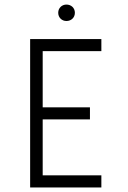

<svg xmlns="http://www.w3.org/2000/svg" viewBox="-20 -821 560 841"><path d="M112 -650V0H424V-53H167V-298H374V-351H167V-597H424V-650ZM235 -765C235 -744 251 -729 271 -729C292 -729 308 -744 308 -765C308 -786 292 -801 271 -801C251 -801 235 -786 235 -765Z"/></svg>

Font: Grotesk 01 Extrafine
Style: Bold
Weight: 400
Designer: Frank Adebiaye, contributions by Jérémy Landes, Ariel Martín Pérez
Foundry: Velvetyne Type Foundry
Version: Version 3.000;Glyphs 3.1.2 (3150)